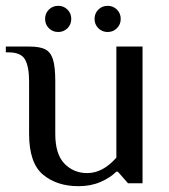

<svg xmlns="http://www.w3.org/2000/svg" viewBox="-27 -630 582 660"><path d="M73 -170V-350Q73 -401 59 -425.5Q45 -450 3 -450H-7V-470H73Q110 -470 128.5 -460.5Q147 -451 155 -426Q163 -401 163 -350V-170Q163 -100 194.5 -67.5Q226 -35 273 -35Q326 -35 373 -88V-470H463V0H413L378 -40H373Q352 -19 318.5 -4.5Q285 10 243 10Q168 10 120.5 -30Q73 -70 73 -170ZM128 -565Q128 -584 141 -597Q154 -610 173 -610Q192 -610 205 -597Q218 -584 218 -565Q218 -546 205 -533Q192 -520 173 -520Q154 -520 141 -533Q128 -546 128 -565ZM298 -565Q298 -584 311 -597Q324 -610 343 -610Q362 -610 375 -597Q388 -584 388 -565Q388 -546 375 -533Q362 -520 343 -520Q324 -520 311 -533Q298 -546 298 -565Z"/></svg>

Font: El Messiri
Style: Regular
Weight: 400
Designer: Mohamed Gaber
Foundry: Kief Type Foundry
Version: Version 2.006